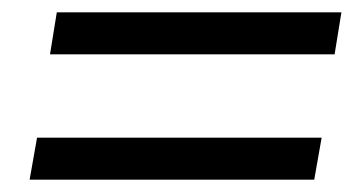

<svg xmlns="http://www.w3.org/2000/svg" viewBox="-20 -442 589 311"><path d="M61 -354 72 -422H533L522 -354ZM28 -151 40 -219H501L489 -151Z"/></svg>

Font: Nunito Sans 7pt SemiCondensed Medium
Style: Italic
Weight: 500
Width: 4
Italic angle: -9°
Designer: Vernon Adams
Foundry: Vernon Adams
Version: Version 3.101;gftools[0.9.27]